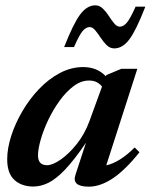

<svg xmlns="http://www.w3.org/2000/svg" viewBox="-20 -688 565 720"><path d="M263 -32.5 302.5 -153Q258 -87.5 223.8 -51.8Q189.5 -16 161 -2.2Q132.5 11.5 105 11.5Q61 11.5 34 -13.2Q7 -38 7 -90.5Q7 -131.5 22 -178.2Q37 -225 63.8 -270.8Q90.5 -316.5 126.2 -354Q162 -391.5 204.2 -414Q246.5 -436.5 292 -436.5Q344 -436.5 377 -402L379 -406.5L435 -430H495L378.5 -68Q429 -79 485 -135L503 -117Q448.5 -49 402 -18.5Q355.5 12 313 12Q248 12 263 -32.5ZM122.5 -105Q122.5 -68.5 156.5 -68.5Q177 -68.5 207.5 -89.5Q238 -110.5 267.8 -147.8Q297.5 -185 315.5 -234L362.5 -363Q356 -372.5 343.8 -379.2Q331.5 -386 314 -386Q284 -386 256 -365Q228 -344 203.8 -310.5Q179.5 -277 161.2 -238.8Q143 -200.5 132.8 -164.8Q122.5 -129 122.5 -105ZM525 -663Q490.5 -574 465 -540.2Q439.5 -506.5 408.5 -506.5Q392.5 -506.5 380.2 -518.5Q368 -530.5 357.5 -546.5Q347 -562.5 337 -574.5Q327 -586.5 316 -586.5Q303 -586.5 290.2 -572Q277.5 -557.5 257.5 -511.5H220.5Q255.5 -600.5 281 -634.2Q306.5 -668 337.5 -668Q353 -668 365.5 -656Q378 -644 388.2 -628Q398.5 -612 408.5 -600Q418.5 -588 429.5 -588Q442.5 -588 455.2 -602.5Q468 -617 488.5 -663Z"/></svg>

Font: Newsreader 16pt SemiBold
Style: Italic
Weight: 600
Italic angle: -17°
Designer: Hugues Gentile
Foundry: Production Type
Version: Version 1.003; ttfautohint (v1.8.3)